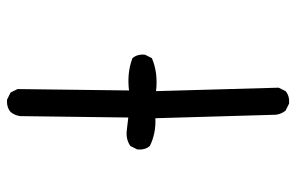

<svg xmlns="http://www.w3.org/2000/svg" viewBox="-167 -664 834 540"><g transform="rotate(-90 250.0 -394.0)"><path d="M228.5 2 209 -7.8Q199.2 -19.5 197.3 -35.2L187.5 -374Q144.5 -372.1 109.4 -389.6Q97.7 -403.3 99.6 -424.8L109.4 -444.3Q128.9 -458 156.2 -454.1L189.5 -450.2L193.4 -753.9Q195.3 -769.5 205.1 -781.2Q218.8 -793 240.2 -791L259.8 -781.2L269.5 -761.7L265.6 -448.2Q315.4 -454.1 356.4 -438.5Q368.2 -424.8 366.2 -403.3L356.4 -383.8Q315.4 -366.2 263.7 -372.1L273.4 -27.3L263.7 -7.8Q250 3.9 228.5 2Z"/></g></svg>

Font: JasonHandwriting2
Style: Regular
Weight: 400
Version: Version 1.05.10